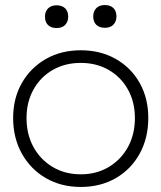

<svg xmlns="http://www.w3.org/2000/svg" viewBox="-20 -730 639 760"><path d="M32 -263Q32 -341 66.5 -401.5Q101 -462 161.5 -496.5Q222 -531 300 -531Q378 -531 438.5 -496.5Q499 -462 533 -401.5Q567 -341 567 -263Q567 -184 533 -122Q499 -60 438.5 -25Q378 10 300 10Q222 10 161.5 -25Q101 -60 66.5 -122Q32 -184 32 -263ZM514 -263Q514 -326 486.5 -375.5Q459 -425 410.5 -453Q362 -481 300 -481Q237 -481 188.5 -453Q140 -425 112.5 -375.5Q85 -326 85 -263Q85 -198 112.5 -148Q140 -98 188.5 -69Q237 -40 300 -40Q362 -40 410.5 -69Q459 -98 486.5 -148Q514 -198 514 -263ZM349 -665Q349 -685 361 -697.5Q373 -710 395 -710Q417 -710 429 -698Q441 -686 441 -665Q441 -645 429 -632.5Q417 -620 395 -620Q373 -620 361 -632Q349 -644 349 -665ZM158 -664Q158 -684 170 -696.5Q182 -709 204 -709Q226 -709 238 -697Q250 -685 250 -664Q250 -644 238 -631.5Q226 -619 204 -619Q182 -619 170 -631Q158 -643 158 -664Z"/></svg>

Font: Mach ExtraLight
Style: Regular
Weight: 250
Version: Version 1.002